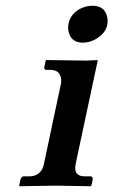

<svg xmlns="http://www.w3.org/2000/svg" viewBox="-20 -644 393 665"><path d="M318.4 -434.1 242.2 -77.1Q233.9 -37.6 265.6 -33.7Q271 -33.2 275.9 -33.2H294.9Q301.3 -31.2 301.3 -23.9L296.4 -1L293.9 1Q293 1 174.3 -1L47.9 1L46.4 -1L51.3 -23.9Q54.7 -32.2 61 -33.2H80.1Q120.6 -33.2 130.9 -70.8Q131.8 -74.2 132.3 -77.1L191.9 -357.9Q194.3 -399.4 158.2 -401.9H139.6Q132.8 -403.8 133.3 -410.2L138.2 -434.1L140.6 -436Q141.6 -436 279.3 -434.1L316.9 -436ZM217.3 -562Q225.6 -600.1 264.2 -616.7Q280.8 -624 300.8 -624Q342.3 -624 351.1 -585.9Q354 -571.8 351.6 -558.1Q345.2 -527.3 310.5 -507.8Q289.6 -496.6 267.6 -496.1Q227.1 -496.1 217.8 -532.7Q214.4 -547.4 217.3 -562Z"/></svg>

Font: Linux Libertine Slanted O
Style: Bold Slanted
Weight: 700
Designer: Philipp H. Poll
Foundry: Philipp H. Poll
Version: Version 5.0.0